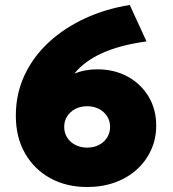

<svg xmlns="http://www.w3.org/2000/svg" viewBox="-20 -735 692 770"><path d="M329.5 15Q246.5 15 182 -20.2Q117.5 -55.5 80.5 -119.8Q43.5 -184 43.5 -271Q43.5 -359.5 78.8 -434.2Q114 -509 176.8 -566.5Q239.5 -624 322.5 -662Q405.5 -700 500.5 -715L567.5 -569Q514 -561.5 469.5 -549.8Q425 -538 389.2 -521.8Q353.5 -505.5 326 -485.2Q298.5 -465 278.5 -440Q299.5 -448.5 322.5 -452.8Q345.5 -457 369.5 -457Q438.5 -457 492 -427.8Q545.5 -398.5 576 -347.5Q606.5 -296.5 606.5 -231Q606.5 -179.5 586.5 -134.8Q566.5 -90 529.8 -56.2Q493 -22.5 442.2 -3.8Q391.5 15 329.5 15ZM329.5 -143Q356 -143 376.8 -153.8Q397.5 -164.5 409.5 -183.2Q421.5 -202 421.5 -226Q421.5 -250 409.5 -268.8Q397.5 -287.5 376.8 -298.2Q356 -309 329.5 -309Q303 -309 282.2 -298.2Q261.5 -287.5 249.5 -268.8Q237.5 -250 237.5 -226Q237.5 -202 249.5 -183.2Q261.5 -164.5 282.2 -153.8Q303 -143 329.5 -143Z"/></svg>

Font: Geologica Black
Style: Regular
Weight: 900
Designer: Sindre Bremnes, Frode Helland
Foundry: Monokrom Skriftforlag AS
Version: Version 1.010;gftools[0.9.28]